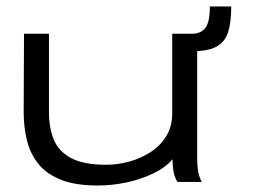

<svg xmlns="http://www.w3.org/2000/svg" viewBox="-20 -561 790 592"><path d="M282 11Q211 11 166 -7.5Q121 -26 96.5 -58Q72 -90 62.5 -130.5Q53 -171 53 -214L54 -457H131V-214Q131 -168 145.5 -131.5Q160 -95 198.5 -74Q237 -53 308 -53Q342 -53 377.5 -62.5Q413 -72 443.5 -91.5Q474 -111 492.5 -141Q511 -171 511 -212V-457H588V-71Q588 -53 590.5 -35.5Q593 -18 602 0H527Q517 -17 514.5 -35Q512 -53 512 -70Q491 -45 453 -26.5Q415 -8 370 1.5Q325 11 282 11ZM693 -541Q693 -493 683.5 -462.5Q674 -432 648 -417.5Q622 -403 572 -403V-457Q599 -457 613 -474.5Q627 -492 627 -541Z"/></svg>

Font: Inconsolata ExtraExpanded
Style: Regular
Weight: 400
Width: 8
Monospace: yes
Designer: Raph Levien, Cyreal, Brenton Simpson
Foundry: Raph Levien, Cyreal, Google
Version: Version 3.000; ttfautohint (v1.8.2.53-6de2)